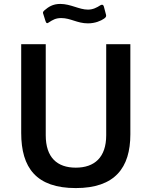

<svg xmlns="http://www.w3.org/2000/svg" viewBox="-20 -948 765 978"><path d="M510 -853C520 -860 522 -865 520 -873L509 -915C506 -925 499 -926 491 -921C474 -910 454 -899 428 -899C383 -899 340 -928 287 -928C249 -928 227 -913 206 -895C197 -887 198 -883 201 -875L212 -840C216 -828 221 -828 229 -834C249 -847 264 -856 292 -856C340 -856 373 -829 428 -829C465 -829 494 -842 510 -853ZM644 -264V-723H521V-259C521 -146 461 -94 366 -94C271 -94 213 -146 213 -259V-723H88V-271C88 -93 165 10 366 10C565 10 644 -93 644 -264Z"/></svg>

Font: United Sans SemiBold
Style: Regular
Weight: 600
Designer: Pablo Impallari, Rodrigo Fuenzalida (Modified by Dan O. Williams)
Version: Version 1.000;PS 001.000;hotconv 1.0.88;makeotf.lib2.5.64775